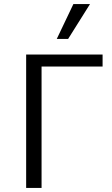

<svg xmlns="http://www.w3.org/2000/svg" viewBox="-20 -927 554 947"><path d="M109 -658H486V-599H185V0H109ZM342 -907H424L316 -735H260Z"/></svg>

Font: LXGW Bright TC
Style: Regular
Weight: 400
Designer: Christian Thalmann (Catharsis Fonts)
Foundry: LXGW / Christian Thalmann (Catharsis Fonts) / Fontworks Inc.
Version: Version 5.501